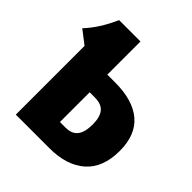

<svg xmlns="http://www.w3.org/2000/svg" viewBox="-190 -824 954 954"><g transform="rotate(45 287.0 -347.5)"><path d="M564 -238Q564 -120 496 -60Q428 0 307 0H71V-483L1 -537Q59 -598 102 -695H252V-462H307Q432 -462 498 -406Q564 -350 564 -238ZM376 -236Q376 -287 355.5 -312.5Q335 -338 287 -338H252V-129H292Q335 -129 355.5 -155Q376 -181 376 -236Z"/></g></svg>

Font: Fira Sans Condensed ExtraBold
Style: Regular
Weight: 800
Width: 3
Designer: Carrois Corporate & Edenspiekermann AG
Foundry: Carrois Corporate GbR & Edenspiekermann AG
Version: Version 4.203